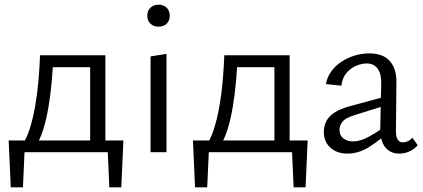

<svg xmlns="http://www.w3.org/2000/svg" viewBox="-20 -650 1808 820"><path d="M72 -27Q92 -54 106 -97Q120 -140 129.5 -193Q139 -246 144 -303Q149 -360 151 -414H208Q206 -360 201 -303Q196 -246 187 -192.5Q178 -139 164.5 -96.5Q151 -54 133 -27ZM26 150 17 -50H87L78 150ZM47 0 34 -50H507L477 0ZM447 150 438 -50H507L498 150ZM365 0V-414H430V0ZM185 -363V-414H395V-363Z M623 0V-409L691 -420V0ZM657 -536Q636 -536 622.5 -549Q609 -562 609 -583Q609 -604 622.5 -617Q636 -630 657 -630Q679 -630 692 -617Q705 -604 705 -583Q705 -562 692 -549Q679 -536 657 -536Z M859 -27Q879 -54 893 -97Q907 -140 916.5 -193Q926 -246 931 -303Q936 -360 938 -414H995Q993 -360 988 -303Q983 -246 974 -192.5Q965 -139 951.5 -96.5Q938 -54 920 -27ZM813 150 804 -50H874L865 150ZM834 0 821 -50H1294L1264 0ZM1234 150 1225 -50H1294L1285 150ZM1152 0V-414H1217V0ZM972 -363V-414H1182V-363Z M1685 6Q1647 6 1625 -21.5Q1603 -49 1604 -101L1608 -290Q1609 -321 1601.5 -340.5Q1594 -360 1580 -369.5Q1566 -379 1546 -379Q1525 -379 1501 -369Q1477 -359 1459.5 -338Q1442 -317 1438 -284L1372 -291Q1377 -320 1394 -344Q1411 -368 1437 -385.5Q1463 -403 1494 -412.5Q1525 -422 1557 -422Q1617 -422 1645.5 -388.5Q1674 -355 1673 -298L1671 -88Q1671 -66 1678.5 -54Q1686 -42 1700 -42Q1711 -42 1722 -47Q1733 -52 1741 -62L1764 -30Q1751 -14 1730 -4Q1709 6 1685 6ZM1464 6Q1419 6 1391 -19.5Q1363 -45 1363 -86Q1363 -110 1373 -131Q1383 -152 1407.5 -168.5Q1432 -185 1476 -197L1642 -242L1647 -206L1493 -158Q1455 -146 1442.5 -130Q1430 -114 1430 -96Q1430 -71 1447 -58.5Q1464 -46 1488 -46Q1518 -46 1554 -65.5Q1590 -85 1634 -116L1645 -92Q1602 -51 1557 -22.5Q1512 6 1464 6Z"/></svg>

Font: Ysabeau Office
Style: Regular
Weight: 400
Designer: Christian Thalmann (Catharsis Fonts)
Version: Version 2.001;gftools[0.9.30]; featfreeze: tnum,lnum,ss02